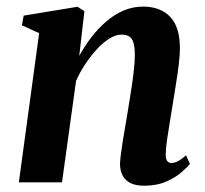

<svg xmlns="http://www.w3.org/2000/svg" viewBox="-20 -566 637 596"><path d="M226 -392.5Q242 -422 262.8 -449.2Q283.5 -476.5 308.8 -498.5Q334 -520.5 363 -533Q392 -545.5 424 -545.5Q478 -545.5 508.2 -513.8Q538.5 -482 538.5 -416.5Q538.5 -396 535 -366.5Q531.5 -337 526.2 -305Q521 -273 516.5 -244.5Q512.5 -218.5 507.5 -189.2Q502.5 -160 498.8 -133.8Q495 -107.5 494.5 -89Q494 -72 499.2 -66Q504.5 -60 511.5 -60Q520.5 -60 531.5 -65.2Q542.5 -70.5 557.5 -84L569.5 -57Q561.5 -47 542.8 -30.8Q524 -14.5 495.2 -2Q466.5 10.5 427 10.5Q401 10.5 384.5 2Q368 -6.5 360.2 -22Q352.5 -37.5 352.5 -58Q353 -69 355.2 -87.5Q357.5 -106 361.2 -128.5Q365 -151 369 -174.8Q373 -198.5 376.5 -219.5Q380 -242.5 384 -266.2Q388 -290 391.2 -313.5Q394.5 -337 396.5 -358Q398.5 -379 398.5 -395.5Q398.5 -419 394.5 -432.8Q390.5 -446.5 381.5 -452.5Q372.5 -458.5 357 -458.5Q339.5 -458.5 320 -446.5Q300.5 -434.5 281.5 -414Q262.5 -393.5 245.2 -367.8Q228 -342 216 -314.5L172.5 0H38.5L101.5 -463L48 -487.5L53.5 -517.5L220.5 -545L242 -531.5Z"/></svg>

Font: Merriweather 72pt
Style: Bold Italic
Weight: 700
Italic angle: -7.8°
Version: Version 2.101